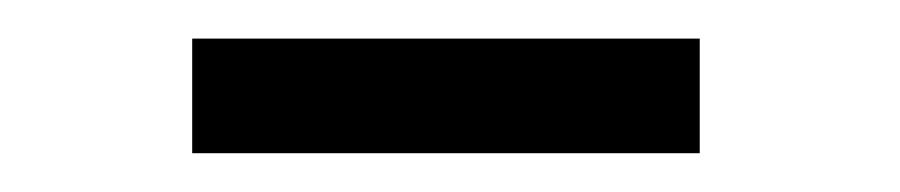

<svg xmlns="http://www.w3.org/2000/svg" viewBox="-20 -661 464 99"><path d="M79.1 -582V-641.1H340.8V-582Z"/></svg>

Font: Acari Sans Light
Style: Regular
Weight: 300
Designer: Alfredo Marco Pradil and Stefan Peev
Foundry: Hanken Design Co.
Version: Version 1.045;January 11, 2019;FontCreator 11.5.0.2425 64-bi